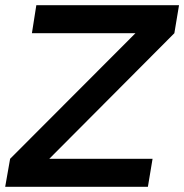

<svg xmlns="http://www.w3.org/2000/svg" viewBox="-21 -720 710 740"><path d="M18 -108 519 -610 651 -592 169 -108ZM-1 0 18 -108H567L549 0ZM102 -592 119 -700H669L651 -592Z"/></svg>

Font: Figtree Light SemiBold
Style: Italic
Weight: 600
Italic angle: -9.5°
Version: Version 2.001;gftools[0.9.30]